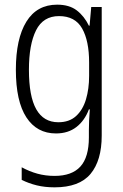

<svg xmlns="http://www.w3.org/2000/svg" viewBox="-20 -562 529 823"><path d="M225 -542Q277 -542 309 -517.5Q341 -493 361 -452H364L371 -532H416V19Q416 126 368 183.5Q320 241 214 241Q172 241 137.5 232.5Q103 224 73 209V155Q106 173 140.5 182.5Q175 192 214 192Q288 192 324.5 152Q361 112 361 27V-4Q361 -24 362 -46Q363 -68 365 -93H361Q343 -45 307.5 -17.5Q272 10 220 10Q138 10 93 -59Q48 -128 48 -263Q48 -396 93 -469Q138 -542 225 -542ZM233 -493Q165 -493 134.5 -432Q104 -371 104 -263Q104 -149 135.5 -93.5Q167 -38 230 -38Q277 -38 306 -64.5Q335 -91 348.5 -136Q362 -181 362 -237V-294Q362 -387 332 -440Q302 -493 233 -493Z"/></svg>

Font: Noto Sans Gurmukhi Condensed Light
Style: Regular
Weight: 300
Width: 3
Designer: Jelle Bosma - Monotype Design Team
Foundry: Monotype Imaging Inc.
Version: Version 2.004; ttfautohint (v1.8.4.7-5d5b)